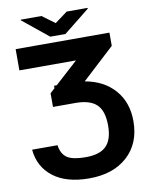

<svg xmlns="http://www.w3.org/2000/svg" viewBox="-114 -975 961 1269"><g transform="rotate(-10 366.5 -341.0)"><path d="M40.5 -37.6H210.9Q219.7 22.9 257.6 47.9Q295.4 72.8 381.3 72.8Q477.1 72.8 520 29.1Q563 -14.6 563 -107.4Q563 -206.5 518.1 -249.3Q473.1 -292 376.5 -292H225.6V-383.8L256.8 -412.1V-428.7H274.9L428.7 -568.4H48.8V-710.9H678.2V-622.1L461.4 -421.9Q587.4 -399.9 660.2 -316.9Q732.9 -233.9 732.9 -107.4Q732.9 41 637.7 127.9Q542.5 214.8 381.3 214.8Q227.1 214.8 139.2 146.7Q51.3 78.6 40.5 -37.6ZM115.7 -892.6V-897H254.9L339.4 -834.5L424.3 -897H564.5V-891.6L390.6 -752.4H288.6Z"/></g></svg>

Font: Bert Sans Black
Style: Regular
Weight: 900
Designer: Christian Robertson, Adam Twardoch, & Cristiano Sobral
Foundry: Google
Version: Version 12.135;January 10, 2020;FontCreator 12.0.0.2547 64-b